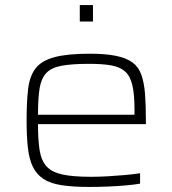

<svg xmlns="http://www.w3.org/2000/svg" viewBox="-20 -730 680 758"><path d="M332 8Q266 8 222 1Q178 -6 151 -24Q124 -42 109.5 -72Q95 -102 90 -147Q85 -192 85 -254Q85 -328 91 -378.5Q97 -429 120 -459.5Q143 -490 194 -504Q245 -518 334 -518Q397 -518 438 -509.5Q479 -501 503 -483.5Q527 -466 538 -435Q549 -404 552.5 -360Q556 -316 556 -256V-240H130Q130 -177 136.5 -136.5Q143 -96 164 -73Q185 -50 227 -41Q269 -32 340 -32Q370 -32 405 -34Q440 -36 473.5 -39Q507 -42 533 -46V-5Q511 -1 477 2Q443 5 406 6.5Q369 8 332 8ZM511 -257V-297Q511 -358 502.5 -394Q494 -430 473.5 -448Q453 -466 418.5 -472Q384 -478 332 -478Q264 -478 223.5 -470.5Q183 -463 163 -442Q143 -421 136.5 -382Q130 -343 130 -277H531ZM295 -645V-710H347V-645Z"/></svg>

Font: Saira Expanded ExtraLight
Style: Regular
Weight: 250
Width: 7
Designer: Hector Gatti with collaboration of the Omnibus-Type team
Foundry: Omnibus-Type
Version: Version 1.101